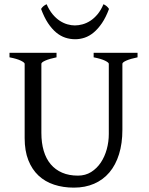

<svg xmlns="http://www.w3.org/2000/svg" viewBox="-20 -862 694 897"><path d="M622.6 -594.2Q589.4 -587.4 570.6 -579.1Q551.8 -570.8 551.8 -564V-255.9Q551.8 -191.9 536.1 -141.6Q520.5 -91.3 491.2 -56.6Q461.9 -22 419.9 -3.7Q377.9 14.6 325.2 14.6Q274.9 14.6 232.7 0.7Q190.4 -13.2 159.9 -41.7Q129.4 -70.3 112.3 -113.8Q95.2 -157.2 95.2 -216.8V-564Q95.2 -569.8 77.4 -578.6Q59.6 -587.4 24.4 -594.2V-615.2H244.1V-594.2Q210.9 -587.4 192.1 -579.1Q173.3 -570.8 173.3 -564V-241.2Q173.3 -194.3 184.3 -157.2Q195.3 -120.1 217 -94.5Q238.8 -68.8 270.5 -55.2Q302.2 -41.5 344.2 -41.5Q378.9 -41.5 405.8 -58.3Q432.6 -75.2 450.9 -102.5Q469.2 -129.9 478.8 -164.8Q488.3 -199.7 488.3 -235.8V-564Q488.3 -569.8 470.5 -578.6Q452.6 -587.4 417.5 -594.2V-615.2H622.6ZM489.3 -820.3Q474.6 -780.8 456.3 -753.9Q438 -727.1 417.7 -710.2Q397.5 -693.4 375.5 -686Q353.5 -678.7 331.5 -678.7Q307.6 -678.7 285.2 -686Q262.7 -693.4 242.4 -710.2Q222.2 -727.1 204.3 -753.9Q186.5 -780.8 171.9 -820.3Q177.7 -829.1 183.6 -833.7Q189.5 -838.4 197.8 -842.3Q210 -814.5 225.8 -795.4Q241.7 -776.4 259.3 -764.9Q276.9 -753.4 295.2 -748.3Q313.5 -743.2 329.6 -743.2Q346.7 -743.2 365.5 -748.3Q384.3 -753.4 402.1 -764.9Q419.9 -776.4 435.8 -795.4Q451.7 -814.5 463.4 -842.3Q471.7 -838.4 477.5 -833.7Q483.4 -829.1 489.3 -820.3Z"/></svg>

Font: Noto Serif Devanagari
Style: Bold
Weight: 700
Designer: Monotype Design Team
Foundry: Monotype Imaging Inc.
Version: Version 1.01